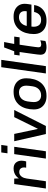

<svg xmlns="http://www.w3.org/2000/svg" viewBox="1144 -1904 770 3099"><g transform="rotate(-90 1529.5 -355.0)"><path d="M36 0 108 -511H196L199 -435Q201 -439 211 -452.5Q221 -466 240.5 -482Q260 -498 289.5 -509.5Q319 -521 359 -521Q421 -521 453 -484.5Q485 -448 485 -392Q485 -372 481 -350.5Q477 -329 473 -318H372Q374 -328 375 -338.5Q376 -349 376 -355Q376 -372 369 -389.5Q362 -407 346 -418.5Q330 -430 302 -430Q278 -430 259.5 -419.5Q241 -409 228 -391.5Q215 -374 207.5 -353Q200 -332 197 -310L153 0Z M519 0 591 -511H709L637 0ZM604 -620 618 -720H739L725 -620Z M915 0 799 -511H917L997 -132H1001L1188 -511H1303L1045 0Z M1523 10Q1463 10 1415.5 -13.5Q1368 -37 1340 -82Q1312 -127 1312 -194Q1312 -260 1328.5 -319.5Q1345 -379 1379.5 -424Q1414 -469 1467.5 -495Q1521 -521 1594 -521H1604Q1664 -521 1711.5 -497.5Q1759 -474 1787 -429Q1815 -384 1815 -317Q1815 -251 1798.5 -191.5Q1782 -132 1747.5 -87Q1713 -42 1660 -16Q1607 10 1533 10ZM1541 -77Q1579 -77 1609 -93Q1639 -109 1659 -139.5Q1679 -170 1685 -211Q1690 -244 1693 -271.5Q1696 -299 1696 -316Q1696 -371 1668 -402.5Q1640 -434 1586 -434Q1548 -434 1518 -418Q1488 -402 1468.5 -372Q1449 -342 1442 -300Q1437 -267 1434 -239.5Q1431 -212 1431 -195Q1431 -140 1459.5 -108.5Q1488 -77 1541 -77Z M1893 0 1994 -720H2112L2011 0Z M2317 10Q2262 10 2228.5 -12Q2195 -34 2195 -89Q2195 -102 2199 -135Q2203 -168 2209.5 -214.5Q2216 -261 2223.5 -315Q2231 -369 2239 -424H2183L2195 -511H2251L2313 -674H2400L2369 -511H2488L2476 -424H2357Q2345 -344 2335.5 -279Q2326 -214 2320.5 -172.5Q2315 -131 2315 -121Q2315 -91 2330.5 -83Q2346 -75 2364 -75Q2375 -75 2395 -80Q2415 -85 2428 -90L2417 -8Q2405 -3 2387.5 1.5Q2370 6 2351.5 8Q2333 10 2317 10Z M2739 10Q2677 10 2629.5 -14Q2582 -38 2555.5 -83.5Q2529 -129 2529 -195Q2529 -263 2546.5 -322Q2564 -381 2598.5 -425.5Q2633 -470 2684.5 -495.5Q2736 -521 2805 -521H2817Q2873 -521 2918.5 -500Q2964 -479 2990.5 -439Q3017 -399 3017 -342Q3017 -330 3015.5 -313.5Q3014 -297 3011 -277Q3008 -257 3004 -233H2650Q2649 -224 2648 -213Q2647 -202 2647 -195Q2647 -144 2673 -110.5Q2699 -77 2756 -77Q2800 -77 2827 -95Q2854 -113 2867.5 -139.5Q2881 -166 2885 -190H2997Q2988 -125 2953.5 -80Q2919 -35 2866 -12.5Q2813 10 2749 10ZM2660 -309H2896Q2898 -320 2898.5 -327Q2899 -334 2899 -341Q2899 -385 2873.5 -409.5Q2848 -434 2801 -434Q2749 -434 2711.5 -402.5Q2674 -371 2660 -309Z"/></g></svg>

Font: Chivo Medium
Style: Italic
Weight: 500
Italic angle: -8.05°
Designer: Hector Gatti
Foundry: Omnibus-Type
Version: Version 2.002